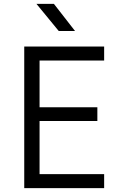

<svg xmlns="http://www.w3.org/2000/svg" viewBox="-20 -970 640 990"><path d="M283 -810H367L258 -950H168ZM105 0H517V-72H184V-346H482V-417H184V-658H517V-730H105Z"/></svg>

Font: JetBrains Mono Light
Style: Regular
Weight: 336
Monospace: yes
Designer: Philipp Nurullin, Konstantin Bulenkov
Foundry: JetBrains
Version: Version 2.305